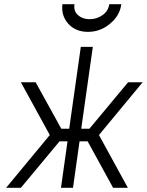

<svg xmlns="http://www.w3.org/2000/svg" viewBox="-20 -890 696 910"><path d="M79 -500 216 -250 9 0H79L287 -250L149 -500ZM656 -500H587L379 -250L516 0H586L449 -250ZM363 -668 308 -280H246L237 -220H300L269 0H326L357 -220H420L428 -280H365L420 -668ZM276 -870Q269 -817 303 -778Q338 -739 397 -739Q456 -739 502 -778Q548 -816 555 -870H498Q493 -838 467 -819Q439 -799 405 -799Q371 -799 349 -819Q328 -838 333 -870Z"/></svg>

Font: Unageo
Style: Light-Italic
Weight: 300
Designer: Richard Sepsi
Foundry: Richard Sepsi
Version: Version 2.000